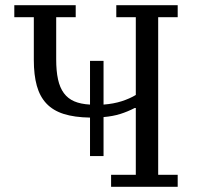

<svg xmlns="http://www.w3.org/2000/svg" viewBox="-20 -718 758 738"><path d="M326 -266Q266 -267 225 -280Q184 -293 158.5 -320Q133 -347 121.5 -388.5Q110 -430 110 -487V-652H35V-698H271V-652H196V-490Q196 -445 203 -413Q210 -381 225.5 -360Q241 -339 265.5 -328.5Q290 -318 326 -316V-484H378V-316Q417 -319 448 -329Q479 -339 502 -353V-652H427V-698H663V-652H588V-46H663V0H407V-46H502V-303H498Q471 -289 442.5 -280Q414 -271 378 -268V-118H326Z"/></svg>

Font: IBM Plex Serif
Style: Regular
Weight: 400
Designer: Mike Abbink, Paul van der Laan, Pieter van Rosmalen
Foundry: Bold Monday
Version: Version 3.001